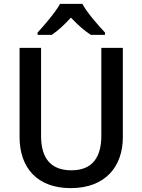

<svg xmlns="http://www.w3.org/2000/svg" viewBox="-20 -961 735 991"><path d="M405 -941H290C265 -896 209 -831 174 -793V-781H247C280 -803 313 -834 346 -870C380 -834 416 -802 449 -781H522V-793C487 -830 429 -896 405 -941ZM614 -714H503V-260C503 -151 458 -82 349 -82C244 -82 192 -142 192 -259V-714H81V-254C81 -95 172 10 345 10C526 10 614 -104 614 -252Z"/></svg>

Font: Noto Sans Thai Medium
Style: Regular
Weight: 500
Designer: Monotype Design Team
Foundry: Monotype Imaging Inc.
Version: Version 1.901